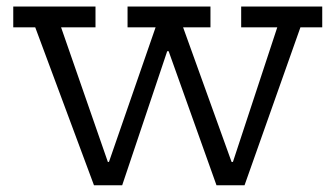

<svg xmlns="http://www.w3.org/2000/svg" viewBox="-20 -552 999 572"><path d="M698.5 -532.5H940V-470.5H875L708.5 0H625L456.5 -472L513.5 -399.5H445.5L502.5 -472L344 0H260L85 -470.5H19.5V-532.5H264.5V-470.5H162L325.5 0L265.5 -69.5H335L280.5 0L443.5 -470.5H360V-532.5H607V-470.5H525.5L695 0L634 -69.5H702.5L651 0L806 -470.5H698.5Z"/></svg>

Font: Hepta Slab
Style: Regular
Weight: 400
Designer: Michael LaGattuta
Foundry: Michael LaGattuta
Version: Version 1.100